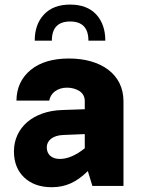

<svg xmlns="http://www.w3.org/2000/svg" viewBox="-20 -800 617 826"><path d="M281.7 -780.3C233.4 -780.3 195.8 -766.1 169.4 -737.8C142.6 -709.5 129.4 -671.9 129.4 -625H203.1C203.1 -680.2 229.5 -707.5 281.7 -707.5C334 -707.5 360.4 -680.2 360.4 -625H433.1C433.1 -671.9 419.9 -709.5 394 -737.8C367.7 -766.1 330.1 -780.3 281.7 -780.3ZM511.2 -364.7C511.2 -481 414.1 -548.3 276.9 -548.3C206.5 -548.3 151.4 -531.7 111.8 -499C71.8 -465.8 51.3 -421.9 50.8 -367.2H191.9C197.3 -399.9 227.5 -422.9 268.1 -422.9C288.1 -422.9 306.2 -418 321.8 -408.2C336.9 -398.4 344.7 -383.8 344.7 -364.7V-330.1L247.1 -326.7C122.1 -322.8 40 -250 40 -148.9C40 -101.6 54.7 -64.5 84 -36.6C113.3 -8.8 152.8 5.4 202.6 5.4C260.7 5.4 307.6 -14.6 357.9 -64L377.4 0H511.2ZM181.2 -166C181.2 -195.8 207.5 -217.3 250.5 -219.2L344.7 -223.1V-162.1C306.2 -131.3 270 -116.2 237.3 -116.2C202.6 -116.2 181.2 -135.3 181.2 -166Z"/></svg>

Font: Estedad ExtraBold
Style: Regular
Weight: 800
Designer: Amin Abedi
Version: Version 7.3